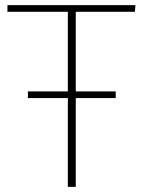

<svg xmlns="http://www.w3.org/2000/svg" viewBox="-20 -730 561 750"><path d="M509 -710 507 -684H276V0H245V-684H9V-710ZM89 -347V-373H432V-347Z"/></svg>

Font: Livvic Thin
Style: Regular
Weight: 250
Designer: Jacques Le Bailly, Baron von Fonthausen
Version: Version 1.001; ttfautohint (v1.8.2)